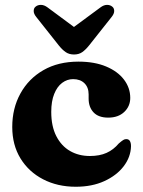

<svg xmlns="http://www.w3.org/2000/svg" viewBox="-20 -734 572 768"><path d="M501 -342.5Q501 -309 477 -286.2Q453 -263.5 413 -263.5Q374 -263.5 354.2 -284.5Q334.5 -305.5 334.5 -339.5V-356.5Q334.5 -384.5 317.8 -401Q301 -417.5 272.5 -417.5Q248.5 -417.5 228.5 -402.5Q208.5 -387.5 196.8 -358.2Q185 -329 185 -286.5Q185 -229 205.2 -189.5Q225.5 -150 260.2 -130Q295 -110 339.5 -110Q378.5 -110 406.2 -122.5Q434 -135 455 -160Q466.5 -170 473 -174Q479.5 -178 485.5 -177.5Q495 -177.5 499.5 -170Q504 -162.5 504 -149Q503 -106 474.8 -69Q446.5 -32 397.2 -9.5Q348 13 283 13Q210 13 152.5 -16.8Q95 -46.5 62 -100.2Q29 -154 29 -226Q29 -301 61.8 -360.2Q94.5 -419.5 153.8 -453.5Q213 -487.5 294 -487.5Q358 -487.5 404.5 -468Q451 -448.5 476 -415.5Q501 -382.5 501 -342.5ZM314.5 -597.5 170 -704.5Q156.5 -714.5 143.5 -714.5Q130.5 -714.5 122 -707Q115 -701.5 114.8 -690.2Q114.5 -679 125.5 -665.5L215 -552.5Q229 -535 242.8 -525.5Q256.5 -516 276 -516Q295.5 -516 309 -525.5Q322.5 -535 336.5 -552.5L426 -665.5Q437 -679 436.8 -690.2Q436.5 -701.5 429.5 -707Q421 -714.5 408.2 -714.5Q395.5 -714.5 382 -704.5L237 -597.5Z"/></svg>

Font: Fraunces 28pt Soft Wonky
Style: Bold
Weight: 700
Version: Version 1.000;[b76b70a41]